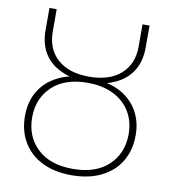

<svg xmlns="http://www.w3.org/2000/svg" viewBox="-83 -814 793 890"><g transform="rotate(10 313.5 -369.0)"><path d="M313 4Q231 4 173 -25.5Q115 -55 84 -107.5Q53 -160 53 -230Q53 -298 84 -348.5Q115 -399 173 -427Q197 -439 225 -445Q204 -451 186 -460Q133 -484 105.5 -529Q78 -574 78 -637V-742H112V-637Q112 -555 165 -507.5Q218 -460 313 -460Q409 -460 462.5 -507.5Q516 -555 516 -636V-742H549V-637Q549 -574 521 -529Q493 -484 441 -460Q422 -451 401 -445Q429 -439 454 -427Q512 -399 543 -348Q574 -297 574 -230Q574 -160 543 -107.5Q512 -55 453 -25.5Q394 4 313 4ZM313 -26Q421 -26 481 -82.5Q541 -139 541 -229Q541 -289 513.5 -334.5Q486 -380 435 -405.5Q384 -431 313 -431Q206 -431 146.5 -374.5Q87 -318 87 -229Q87 -139 146.5 -82.5Q206 -26 313 -26Z"/></g></svg>

Font: Montserrat Thin ExtraLight
Style: Regular
Weight: 250
Version: Version 9.000